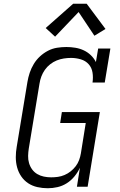

<svg xmlns="http://www.w3.org/2000/svg" viewBox="-20 -993 640 1021"><path d="M234 8Q206 8 179 2Q152 -4 130 -18.5Q108 -33 93 -55Q78 -77 71 -103Q64 -129 64 -157Q64 -185 69 -213L126 -558Q130 -582 138 -606Q146 -630 159.5 -652.5Q173 -675 192.5 -693Q212 -711 235 -723Q258 -735 283 -739Q308 -743 333 -743Q357 -743 381 -739Q405 -735 426 -725Q447 -715 463.5 -699Q480 -683 490 -663L502 -735H567L537 -554H472Q476 -581 472 -607Q468 -633 451.5 -651.5Q435 -670 409.5 -677.5Q384 -685 358 -685Q339 -685 319.5 -682Q300 -679 281.5 -671.5Q263 -664 246.5 -651Q230 -638 218.5 -621.5Q207 -605 200 -586.5Q193 -568 190 -548L133 -203Q130 -184 129.5 -164Q129 -144 134.5 -125.5Q140 -107 151 -92Q162 -77 178 -67.5Q194 -58 213 -54Q232 -50 252 -50Q270 -50 288 -52.5Q306 -55 323.5 -62.5Q341 -70 356 -82Q371 -94 382.5 -109Q394 -124 400.5 -141.5Q407 -159 410 -177L436 -339H300L309 -397H511L446 0H389L405 -101Q394 -77 376 -55Q358 -33 335 -18.5Q312 -4 286 2Q260 8 234 8ZM273 -798 223 -844 369 -973H441L541 -839L482 -803L398 -929Z"/></svg>

Font: Iosevka Slab Light Extended
Style: Italic
Weight: 300
Width: 7
Italic angle: -9°
Monospace: yes
Designer: Belleve Invis
Foundry: Belleve Invis
Version: Version 11.1.0; ttfautohint (v1.8.3)